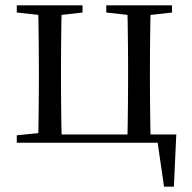

<svg xmlns="http://www.w3.org/2000/svg" viewBox="-20 -536 720 721"><path d="M123 0Q124 -24 124.5 -65Q125 -106 125.5 -150Q126 -194 126 -229V-288Q126 -322 125.5 -366Q125 -410 124.5 -451Q124 -492 123 -516H212Q211 -492 210.5 -451Q210 -410 209.5 -366Q209 -322 209 -288V-229Q209 -194 209.5 -150Q210 -106 210.5 -65Q211 -24 212 0ZM458 0Q459 -24 459.5 -65Q460 -106 460.5 -150Q461 -194 461 -229V-288Q461 -322 460.5 -366Q460 -410 459.5 -451Q459 -492 458 -516H546Q545 -492 544.5 -451Q544 -410 543.5 -366Q543 -322 543 -288V-229Q543 -194 543.5 -150Q544 -106 544.5 -65Q545 -24 546 0ZM596 165 568 -28 604 0H167V-31H642L633 165ZM43 -489V-516H290V-489L185 -477H153ZM379 -489V-516H626V-489L520 -477H487ZM43 0V-28L153 -39H167V0Z"/></svg>

Font: Noto Serif KR
Style: Regular
Weight: 400
Designer: Ryoko NISHIZUKA  (kana & ideographs); Frank Grießhammer (Latin, Greek & Cyrillic); Wenlong ZHANG  (bopomofo); Sandoll Co
Foundry: Adobe
Version: Version 2.003-H1;hotconv 1.1.1;makeotfexe 2.6.0